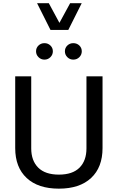

<svg xmlns="http://www.w3.org/2000/svg" viewBox="-20 -1157 726 1183"><path d="M208.5 -1137.2H280.8L346.2 -1016.1L412.1 -1137.2H483.4L400.9 -972.7H291ZM202.1 -840.8Q202.1 -862.3 217.3 -876.7Q232.4 -891.1 253.9 -891.1Q275.4 -891.1 290.5 -876.7Q305.7 -862.3 305.7 -840.8Q305.7 -819.8 290.5 -804.7Q275.4 -789.6 253.9 -789.6Q232.4 -789.6 217.3 -804.7Q202.1 -819.8 202.1 -840.8ZM379.9 -840.8Q379.9 -862.3 395 -876.7Q410.2 -891.1 431.6 -891.1Q453.6 -891.1 468.8 -876.7Q483.9 -862.3 483.9 -840.8Q483.9 -819.8 468.8 -804.7Q453.6 -789.6 431.6 -789.6Q410.2 -789.6 395 -804.7Q379.9 -819.8 379.9 -840.8ZM512.7 -686.5H611.8V-244.6Q611.8 -126 541.3 -60.3Q470.7 5.4 342.8 5.4Q214.8 5.4 144.3 -60.3Q73.7 -126 73.7 -244.6V-686.5H172.4V-242.7Q172.4 -167 215.6 -124Q258.8 -81.1 342.8 -81.1Q427.2 -81.1 470 -124Q512.7 -167 512.7 -242.7Z"/></svg>

Font: Estedad-FD Medium
Style: Regular
Weight: 500
Designer: Amin Abedi
Version: Version 7.3